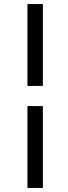

<svg xmlns="http://www.w3.org/2000/svg" viewBox="-20 -795 336 945"><path d="M191 -775V-372H115V-775ZM191 -273V130H115V-273Z"/></svg>

Font: Raleway Medium
Style: Italic
Weight: 500
Italic angle: -12°
Designer: Matt McInerney, Pablo Impallari, Rodrigo Fuenzalida
Foundry: Matt McInerney, Pablo Impallari, Rodrigo Fuenzalida
Version: Version 4.026